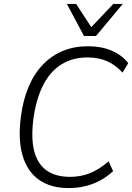

<svg xmlns="http://www.w3.org/2000/svg" viewBox="-20 -948 672 976"><path d="M328 8Q237 8 177.5 -34.5Q118 -77 94.5 -158.5Q71 -240 86 -353Q97 -440 125.5 -507Q154 -574 198.5 -620Q243 -666 300.5 -689.5Q358 -713 428 -713Q494 -713 546.5 -691Q599 -669 632 -627L603 -579Q567 -618 524 -637Q481 -656 424 -656Q349 -656 292 -620.5Q235 -585 199.5 -515.5Q164 -446 150 -345Q137 -245 154 -179.5Q171 -114 217 -81.5Q263 -49 336 -49Q391 -49 438 -68Q485 -87 532 -128L555 -78Q525 -50 489 -30.5Q453 -11 412.5 -1.5Q372 8 328 8ZM407 -765 320 -928H367L444 -810L556 -928H604L468 -765Z"/></svg>

Font: Nunito Sans 10pt SemiCondensed Light
Style: Italic
Weight: 300
Width: 4
Italic angle: -9°
Designer: Vernon Adams
Foundry: Vernon Adams
Version: Version 3.101;gftools[0.9.27]